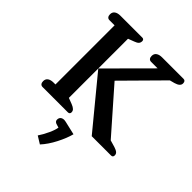

<svg xmlns="http://www.w3.org/2000/svg" viewBox="-266 -840 1265 1265"><g transform="rotate(45 367.0 -207.5)"><path d="M76 0Q64 0 57.5 -8Q51 -16 51 -30Q51 -51 66 -61.5Q81 -72 107 -72H124V-623H76Q64 -623 57.5 -631Q51 -639 51 -653Q51 -674 66 -684.5Q81 -695 106 -695H311Q318 -695 322.5 -690.5Q327 -686 327 -678Q327 -664 319 -655Q311 -646 291 -639L249 -623V-72L291 -56Q311 -48 320 -39Q329 -30 329 -17Q329 -9 324.5 -4.5Q320 0 312 0ZM534 0 249 -346 525 -623H464Q452 -623 445.5 -631Q439 -639 439 -653Q439 -674 454 -684.5Q469 -695 494 -695H694Q714 -695 714 -671Q714 -645 672 -633L638 -624L382 -365L642 -69L690 -55Q712 -48 721.5 -39.5Q731 -31 731 -18Q731 0 714 0ZM279 248Q299 219 317.5 179Q336 139 339 115L312 107Q295 100 295 85Q295 69 304.5 60.5Q314 52 331 52Q335 52 345 54L440 76Q428 123 398 181.5Q368 240 331 280Z"/></g></svg>

Font: Maitree Semibold
Style: Regular
Weight: 600
Designer: CadsonDemak Team
Foundry: CadsonDemak
Version: Version 1.010